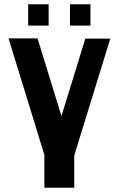

<svg xmlns="http://www.w3.org/2000/svg" viewBox="-20 -880 553 900"><path d="M188 0H328V-151L497 -699H380L268 -336L156 -700H20L188 -154ZM308 -760H404V-860H308ZM112 -760H208V-860H112Z"/></svg>

Font: Tanklager Original
Style: Regular
Weight: 400
Designer: Ariel Martín Pérez
Foundry: Tunera Type Foundry
Version: Version 1.000;Glyphs 3.3 (3310)